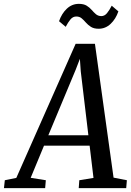

<svg xmlns="http://www.w3.org/2000/svg" viewBox="-86 -975 680 995"><path d="M-65.5 0 -61 -41 -1.5 -53 306 -748H406L502.5 -54.5L571.5 -41L568 0H322L325 -41L398.5 -53L378.5 -220H142L73 -53.5L151.5 -41L148 0ZM164.5 -274H372L332.5 -605.5L328 -670L306 -613ZM425 -826Q400.5 -826 385.2 -835.8Q370 -845.5 359.2 -858Q348.5 -870.5 337.2 -880Q326 -889.5 309.5 -889.5Q291.5 -889.5 279 -874.2Q266.5 -859 254.5 -836L220 -865Q233.5 -904.5 260.2 -929.8Q287 -955 322.5 -955Q348 -955 363.2 -945.5Q378.5 -936 389.2 -923.5Q400 -911 411 -901.5Q422 -892 438.5 -891.5Q456 -891.5 468.5 -906.8Q481 -922 493 -945.5L527.5 -916Q514 -876.5 487.2 -851.2Q460.5 -826 425 -826Z"/></svg>

Font: Merriweather 24pt SemiCondensed
Style: Italic
Weight: 400
Width: 4
Italic angle: -7.8°
Designer: Eben Sorkin
Foundry: Eben Sorkin
Version: Version 2.101